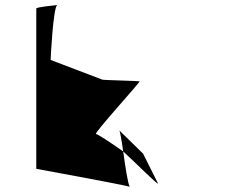

<svg xmlns="http://www.w3.org/2000/svg" viewBox="-20 -742 917 762"><path d="M124 -72C124 -72 463 -10 495 -1C488 -10 477 -81 469 -141C416 -178 368 -210 361 -210C349 -210 536 -415 534 -419C532 -421 386 -424 386 -426L181 -504C181 -512 191 -712 207 -722C191 -720 124 -714 124 -708ZM207 -722C207 -722 208 -722 208 -722C208 -722 207 -722 207 -722ZM454 -224C456 -221 463 -184 469 -141C532 -83 604 -9 607 -14L548 -132ZM495 -1C496 0 496 0 497 0C497 0 495 -1 495 -1Z"/></svg>

Font: Ampere
Style: SuExt
Weight: 400
Version: Version 1